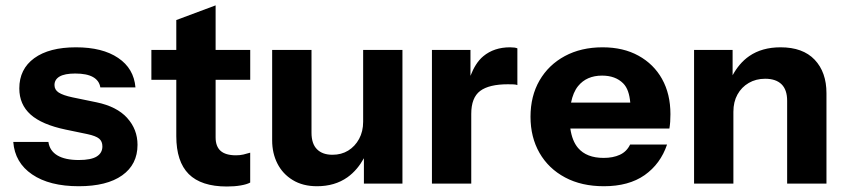

<svg xmlns="http://www.w3.org/2000/svg" viewBox="-20 -682 3121 709"><path d="M449.7 -246.5C424.2 -274.5 386.7 -293.7 337 -304.1L247.9 -322.5C224.1 -327.5 207 -333.6 196.6 -340.4C186.3 -347.1 181.2 -356.3 181.2 -367.9C181.2 -381.5 187.4 -392 200 -399.4C212.6 -406.8 231.9 -410.5 257.6 -410.5C286.1 -410.5 307.9 -406.2 323.4 -397.5C338.9 -388.8 347.9 -376 350.5 -359.2H480.2C476.3 -405.7 455.1 -442 416.3 -468.1C377.6 -494.3 325.7 -507.3 260.4 -507.3C194.7 -507.3 143.3 -493.9 106.5 -467.2C69.7 -440.4 51.3 -403.1 51.3 -355.4C51.3 -316 65.2 -283.9 93 -259C120.7 -234.2 163.9 -215.7 222.7 -203.4L302.1 -186.9C323.3 -182.4 337.9 -176.8 346.1 -170C354.2 -163.2 358.1 -153.7 358.1 -141.4C358.1 -125.3 351.2 -112.9 337.3 -104.2C323.4 -95.5 301.3 -91.1 271 -91.1C237.4 -91.1 211.1 -96.8 192.1 -108C173.1 -119.3 161.9 -135.9 158.7 -157.9H29C32.9 -106.9 56.1 -66.9 98.7 -37.9C141.3 -8.8 198.7 5.7 271 5.7C340 5.7 393.5 -7.7 431.2 -34.5C468.9 -61.3 487.8 -98.9 487.8 -147.2C487.8 -185.3 475.1 -218.4 449.5 -246.5Z M904 -387.3V-497.7H776.2V-662.2L631 -608V-497.7H539V-387.3H631V-179.2C631 -116.6 646.3 -70 676.9 -39.3C707.6 -8.7 754.5 6.7 817.8 6.7C836.5 6.7 853.4 5.4 868.6 2.8C883.8 0.2 895.5 -3.3 903.9 -7.9V-118.2C895.5 -115.6 887.2 -113.4 878.8 -111.4C870.4 -109.5 861.3 -108.5 851.7 -108.5C825.9 -108.5 806.8 -114 794.5 -125C782.4 -135.9 776.2 -152.4 776.2 -174.4V-387.3Z M1321 -497.6V-232.4C1321 -208.5 1316 -187.4 1306 -169C1296 -150.6 1282.6 -136.3 1265.8 -125.9C1249 -115.6 1229.7 -110.5 1207.7 -110.5C1183.1 -110.5 1164.1 -117.2 1150.6 -130.8C1137 -144.3 1130.3 -164.7 1130.3 -191.8V-497.6H985V-163.7C985 -132.1 991.4 -103.5 1004.4 -78C1017.3 -52.6 1036.1 -32.2 1061 -17.1C1085.8 -1.9 1115.7 5.7 1150.5 5.7C1194.4 5.7 1231.8 -5.3 1262.8 -27.2C1288.7 -45.6 1308.2 -69.8 1323.8 -97.7V-4H1466.1V-497.7Z M1863.4 -507.3C1824.2 -507.3 1791.2 -496.4 1764.7 -474.4C1743.8 -457.1 1728.9 -431.7 1717.3 -402V-497.6H1575V-4H1720.2V-261.5C1720.2 -301.5 1731.2 -329.7 1753.1 -346.2C1775 -362.6 1809.2 -370.8 1855.6 -370.8C1864 -370.8 1871.1 -370.7 1876.9 -370.4C1882.7 -370 1887.3 -369.2 1890.5 -367.9V-503.5C1884.8 -506 1875.6 -507.3 1863.4 -507.3Z M2424.9 -390.2C2404.3 -427 2375.2 -455.7 2337.8 -476.3C2300.4 -497 2256.2 -507.3 2205.2 -507.3C2152.3 -507.3 2105.8 -496.5 2065.7 -474.9C2025.6 -453.3 1994.6 -423.3 1972.3 -384.9C1950.1 -346.5 1939 -301.8 1939 -250.8C1939 -200.5 1950.1 -156 1972.3 -117.2C1994.6 -78.5 2026 -48.4 2066.8 -26.7C2107.4 -5 2155.2 5.7 2210 5.7C2271.3 5.7 2321.4 -8 2360.5 -35.4C2399.4 -62.9 2427.1 -100.5 2443.2 -148.2H2306.8C2298.4 -130.8 2285.8 -118.2 2269 -110.5C2252.2 -102.7 2232.2 -98.9 2209 -98.9C2167 -98.9 2135.6 -111.1 2114.6 -135.6C2099.8 -153 2090.4 -177.1 2086.1 -207.3H2451.9C2453.2 -215 2454.1 -223.2 2454.8 -231.9C2455.4 -240.7 2455.7 -250.2 2455.7 -260.5C2455.7 -310.2 2445.4 -353.4 2424.8 -390.2ZM2088.7 -303.1C2093.7 -327.9 2102.1 -348.6 2114.7 -364.1C2135.7 -389.9 2165.2 -402.8 2203.3 -402.8C2236.2 -402.8 2262.1 -393.3 2281.2 -374.2C2297.1 -358.4 2304.7 -333.5 2307.4 -303.1Z M2988.4 -461.4C2959.4 -492 2917.4 -507.3 2862.5 -507.3C2816.7 -507.3 2778.1 -496.5 2746.8 -474.9C2720.5 -456.8 2700.9 -432.4 2685.3 -404.1V-497.7H2543V-4H2688.2V-269.2C2688.2 -293.7 2693.2 -315 2703.3 -333.1C2713.3 -351.2 2727.2 -365.4 2744.9 -375.7C2762.6 -386 2782.8 -391.2 2805.4 -391.2C2831.9 -391.2 2852 -384.4 2865.9 -370.9C2879.8 -357.3 2886.7 -337 2886.7 -309.9V-4H3031.9V-337.9C3031.9 -389.6 3017.4 -430.7 2988.4 -461.4Z"/></svg>

Font: Diatome
Style: Bold
Weight: 700
Designer: 15.100.17
Foundry: 15.100.17
Version: Version 1.004;Fontself Maker 3.5.8